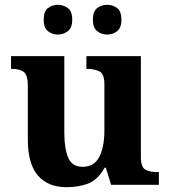

<svg xmlns="http://www.w3.org/2000/svg" viewBox="-20 -770 707 800"><path d="M258 10Q180 10 138 -38.5Q96 -87 96 -188V-412Q96 -456 80 -469.5Q64 -483 28 -483H26V-536H248V-216Q248 -152 264 -113.5Q280 -75 324 -75Q372 -75 393.5 -116Q415 -157 415 -227V-419Q415 -463 393.5 -473Q372 -483 343 -483H340V-536H567V-116Q567 -73 586 -63Q605 -53 634 -53H642V0H443L421 -71H416Q386 -19 345.5 -4.5Q305 10 258 10ZM427 -626Q403 -626 385 -640Q367 -654 367 -688Q367 -723 385 -736.5Q403 -750 427 -750Q450 -750 468 -736.5Q486 -723 486 -688Q486 -654 468 -640Q450 -626 427 -626ZM221 -626Q198 -626 180 -640Q162 -654 162 -688Q162 -723 180 -736.5Q198 -750 221 -750Q244 -750 262.5 -736.5Q281 -723 281 -688Q281 -654 262.5 -640Q244 -626 221 -626Z"/></svg>

Font: Noto Serif Tibetan
Style: Bold
Weight: 700
Designer: Monotype Design Team
Foundry: Monotype Imaging Inc.
Version: Version 2.103; ttfautohint (v1.8.4.7-5d5b)